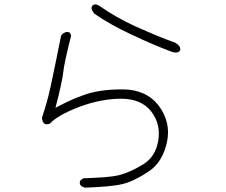

<svg xmlns="http://www.w3.org/2000/svg" viewBox="-20 -795 1040 883"><path d="M440 -766Q511 -716 604 -673Q651 -652 696.5 -633Q742 -614 785 -599Q812 -583 809 -566Q804 -549 775 -555Q729 -572 682 -592Q635 -612 587 -635Q489 -680 414 -732Q393 -757 406 -770Q419 -781 440 -766ZM307 -631Q291 -568 282 -526Q273 -484 271 -464Q267 -422 235 -299Q261 -313 292 -328Q323 -343 360 -356Q432 -384 543 -384Q652 -384 710 -309Q767 -232 748 -142Q728 -50 666 -8Q600 37 545 51Q517 58 473 62Q429 66 370 68Q348 62 347 48Q345 33 364 25Q420 23 460 20Q500 17 526 11Q553 4 581 -8.5Q609 -21 638 -39Q696 -74 708 -150Q720 -225 675 -283Q629 -341 537 -341Q446 -341 346 -304Q246 -266 210 -227Q176 -213 173 -254Q185 -289 195 -325Q205 -361 213 -398Q221 -435 233 -493Q245 -551 261 -631Q271 -646 288 -648Q304 -649 307 -631Z"/></svg>

Font: Yomogi
Style: Regular
Weight: 400
Designer: satsuyako
Foundry: satsuyako
Version: Version 3.100